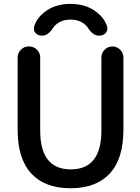

<svg xmlns="http://www.w3.org/2000/svg" viewBox="-20 -997 734 1005"><path d="M132.8 -753.9Q156.2 -753.9 173.3 -736.8Q190.4 -719.7 190.4 -696.3V-313.5Q190.4 -110.4 350.6 -110.4Q510.7 -110.4 510.7 -313.5V-696.3Q510.7 -719.7 527.8 -736.8Q544.9 -753.9 568.4 -753.9Q591.8 -753.9 608.9 -736.8Q626 -719.7 626 -696.3V-318.4Q626 -166 554.7 -88.9Q483.4 -11.7 349.1 -11.7Q214.8 -11.7 143.6 -88.9Q72.3 -166 72.3 -318.4V-696.3Q72.3 -719.7 89.4 -736.8Q106.4 -753.9 129.9 -753.9ZM541 -856.4Q542 -851.6 542 -846.7Q542 -835 533.2 -824.2Q520.5 -810.5 500 -810.5H496.1Q466.8 -810.5 441.4 -849.6Q434.6 -861.3 421.9 -871.1Q391.6 -894.5 349.1 -894.5Q306.6 -894.5 276.4 -871.1Q263.7 -861.3 256.8 -849.6Q231.4 -810.5 202.1 -810.5H198.2Q178.7 -810.5 166 -824.2Q157.2 -834 157.2 -846.7Q157.2 -850.6 158.2 -856.4Q170.9 -899.4 208 -929.7Q263.7 -976.6 349.1 -976.6Q434.6 -976.6 490.2 -929.7Q528.3 -899.4 541 -856.4Z"/></svg>

Font: Gen Jyuu Gothic P Medium
Style: Regular
Weight: 500
Designer: [Source Han Sans]
Ryoko NISHIZUKA  (kana & ideographs); Paul D. Hunt (Latin, Greek & Cyrillic); Wenlong ZHANG  (bopomofo
Version: Version 1.002.20150607